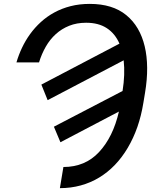

<svg xmlns="http://www.w3.org/2000/svg" viewBox="-20 -758 802 991"><path d="M443.2 -737.9Q561.1 -737.9 631.7 -680Q667.3 -650.9 691.1 -610.3Q714.8 -569.6 726.9 -518.8Q739 -468 739.5 -408Q740.1 -348 728.7 -279.8L720.2 -228.3Q709.2 -160.5 689.1 -102.8Q669 -45.1 639.2 5.3Q609.7 55 572.6 93.6Q535.5 132.1 491.3 158.7Q447.1 185.4 396.3 199.2Q345.5 213.1 289.1 213.1L307.2 104Q419.4 104 491.1 27Q563.6 -50.8 593.8 -182.2L291.9 -23.8L258.2 -104L612.6 -288.4Q626.4 -374.3 618.3 -446.7L225.9 -241.1L193.5 -321.4L596.6 -532.7Q573.9 -584.9 531.2 -612.7Q488.6 -640.6 424.4 -640.6Q376.1 -640.6 337.2 -625Q298.3 -609.4 268.1 -582Q237.9 -554.7 216.4 -517.2Q195 -479.8 181.5 -436.1H65Q76 -474.1 93.6 -511.4Q111.2 -548.7 135.3 -582Q159.4 -615.4 190.7 -644Q221.9 -672.6 260.3 -693.5Q298.7 -714.5 344.3 -726.2Q389.9 -737.9 443.2 -737.9Z"/></svg>

Font: Inter P Medium
Style: Italic
Weight: 500
Italic angle: 9.39999°
Designer: Rasmus Andersson
Foundry: rsms
Version: Version 3.018;git-588b23468